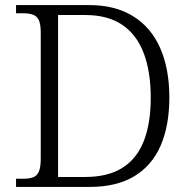

<svg xmlns="http://www.w3.org/2000/svg" viewBox="-20 -734 744 754"><path d="M43 0V-32H70Q94 -32 109.5 -37.5Q125 -43 132.5 -60Q140 -77 140 -111V-605Q140 -639 132.5 -655Q125 -671 109 -676.5Q93 -682 70 -682H43V-714H331Q432 -714 502.5 -670.5Q573 -627 609 -545.5Q645 -464 645 -351Q645 -241 611 -162.5Q577 -84 507.5 -42Q438 0 333 0ZM314 -39Q403 -39 460 -74.5Q517 -110 544.5 -179.5Q572 -249 572 -351Q572 -452 544.5 -525Q517 -598 460 -636.5Q403 -675 315 -675H208V-39Z"/></svg>

Font: Noto Serif Armenian Light
Style: Regular
Weight: 300
Version: Version 2.007